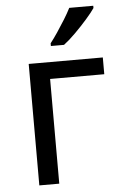

<svg xmlns="http://www.w3.org/2000/svg" viewBox="-54 -805 541 844"><g transform="rotate(-5 216.5 -383.0)"><path d="M412 -536V-462H173V0H85V-536ZM390 -766V-756Q378 -738 353 -709.5Q328 -681 299.5 -652.5Q271 -624 247 -606H189V-618Q204 -637 221.5 -663Q239 -689 256 -716.5Q273 -744 284 -766Z"/></g></svg>

Font: Noto Sans IKEA
Style: Regular
Weight: 400
Designer: Monotype Design Team
Foundry: Monotype Imaging Inc.
Version: Version 2.001